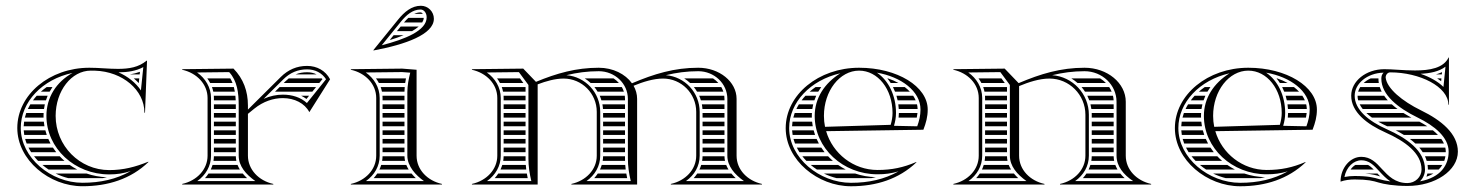

<svg xmlns="http://www.w3.org/2000/svg" viewBox="-20 -640 5142 666"><path d="M162 -338H141.9C134.7 -333 128 -327.6 121.7 -322H152.1C155.1 -327.5 158.4 -332.8 162 -338ZM145.3 -308H107.5C102.8 -302.9 98.4 -297.5 94.4 -292H139.3C141.1 -297.5 143.1 -302.8 145.3 -308ZM135.5 -278H85.1C82 -272.8 79.1 -267.4 76.6 -262H132.6C133.3 -267.4 134.3 -272.8 135.5 -278ZM131.3 -248H71C69.1 -242.7 67.5 -237.4 66.2 -232H131.1C131 -234 131 -236 131 -238C131 -241.4 131.1 -244.7 131.3 -248ZM203.7 -82C197.8 -87.1 192.3 -92.4 187.1 -98H98C102.3 -92.5 107 -87.1 112 -82ZM221.6 -68H127C133.7 -62.3 140.9 -56.9 148.4 -52H247.9C238.7 -56.8 229.9 -62.1 221.6 -68ZM280.6 -38H173C187 -31.2 201.8 -25.7 217.1 -22H335.5C340.7 -22.9 345.9 -24 350.8 -25.1C326.2 -26 302.6 -30.5 280.6 -38ZM134.2 -202C133.3 -207.3 132.5 -212.6 132 -218H63.6C62.8 -212.7 62.3 -207.4 62.1 -202ZM137.3 -188H62.2C62.5 -182.6 63.2 -177.3 64.1 -172H142.1C140.3 -177.2 138.7 -182.6 137.3 -188ZM147.6 -158H67.2C68.7 -152.6 70.4 -147.2 72.5 -142H155.3C152.5 -147.2 149.9 -152.5 147.6 -158ZM163.6 -128H78.8C81.6 -122.5 84.6 -117.2 88 -112H175C171 -117.2 167.2 -122.5 163.6 -128ZM430.8 -382H464.5C464.8 -385 465.1 -387.9 465.4 -390.9C453.9 -386.6 441.8 -383.7 430.8 -382ZM463 -368H444.2C450.5 -362.7 456.3 -357.3 461.1 -352H461.4C461.9 -357.3 462.5 -362.7 463 -368ZM40 -196C40 -85 151 6 266 6C354 6 434 -19 495 -78L494 -79C450 -61 408 -50 359 -50C256.3 -50 173 -134.2 173 -238C173 -324.7 227.7 -395 295 -395C300.3 -395 304.7 -394.9 310 -394.8C404.9 -391.8 481 -327.9 481 -249H483L490 -429L488.5 -429.7C461 -406.4 427.2 -401.1 389.2 -401.1C373.4 -401.1 357 -402 340.3 -403C322.7 -404.1 307.7 -405 290 -405C152 -405 40 -311.4 40 -196ZM390.9 -389.1C421.5 -389.2 452.1 -393.5 477.1 -407.3L468.8 -326.4C450.4 -353.5 423.4 -374.9 390.9 -389.1ZM231.6 -387C175 -355.6 141 -301.7 141 -238C141 -125.9 238.7 -35 359 -35C385.6 -35 408.2 -38.5 433.5 -46.6C384.1 -18.3 327.8 -6 266 -6C156.4 -6 52 -93.2 52 -196C52 -286.7 127.1 -365.1 231.6 -387Z M964.1 -352H1087.5L1098.4 -365.5C1097.7 -366.4 1096.9 -367.2 1096.2 -368H981.5C977.4 -364.8 973.4 -361.3 969.5 -357.4ZM950 -338 933.9 -322H1063.4L1076.3 -338ZM1005.5 -382H1078.1C1068.6 -386.9 1057.6 -389.4 1045.2 -389.4C1030.8 -389.4 1017.7 -387 1005.5 -382ZM1052.2 -308H1024.5C1031.1 -304.8 1037.3 -301.1 1043.1 -296.7ZM722 -202H798V-218H722ZM722 -188V-172H798V-188ZM722 -158V-142H798V-158ZM722 -128V-112H798V-128ZM722 -292H797.6C797.4 -297.5 797 -302.8 796.5 -308H721.7C721.9 -305.4 722 -302.7 722 -300ZM722 -278V-262H798V-274C798 -275.3 798 -276.7 798 -278ZM722 -248V-232H798V-248ZM699 -368C702.8 -362.9 706.2 -357.6 709.1 -352H786.6C784.4 -357.6 781.9 -363 778.8 -368ZM715.3 -338C717.2 -332.8 718.7 -327.5 719.8 -322H794.6C793.7 -327.5 792.6 -332.8 791.2 -338ZM799.8 -82C798.7 -87.1 798.1 -92.5 798 -98H722C721.9 -92.6 721.4 -87.2 720.5 -82ZM803.9 -68H717.3C715.6 -62.5 713.5 -57.1 711.1 -52H811.9C808.7 -57.1 806.1 -62.5 803.9 -68ZM822 -38H703.3C699.6 -32.3 695.4 -26.9 690.9 -22H837.2C831.7 -27.2 826.5 -32.5 822 -38ZM700 -100C700 -52.2 662.9 -13.2 612 -2V0H928V-2C877.1 -13.2 840 -52.2 840 -100V-245.1L862 -263C893 -288.2 928.5 -299.7 961 -299.7C1001.4 -299.7 1037 -281.9 1053 -251L1125 -365C1109.2 -394.8 1079.6 -411.4 1045.2 -411.4C1009.7 -411.4 979.4 -398.2 954 -373L840 -259.8V-274C840 -323.8 824.3 -366.7 790 -402L612 -400V-398C662.9 -386.8 700 -347.8 700 -300ZM712 -100V-300C712 -336.8 692 -368.7 663.6 -388.6L774.9 -389.9C802.9 -359.2 808 -318.7 808 -274V-100C808 -63.8 832.8 -35.3 865.6 -12H664.4C693.5 -32.7 712 -63.9 712 -100ZM894.7 -297.2 962.5 -364.5C985.9 -387.7 1012.8 -399.4 1045.2 -399.4C1073.5 -399.4 1096.6 -387 1111 -365.2L1044.6 -282.6C1022.9 -302.4 993.7 -311.7 961 -311.7C939.5 -311.7 916.7 -307 894.7 -297.2Z M1369.8 -548 1356.8 -532H1409.3C1418.3 -537.1 1426.1 -542.5 1432.3 -548ZM1345.5 -518C1341.1 -512.7 1336.8 -507.3 1332.5 -502H1335.2C1351.6 -507 1366.7 -512.4 1380.2 -518ZM1417.1 -592H1446.6C1444.2 -595.4 1441.2 -597 1439 -597C1431.3 -597 1424.1 -595.2 1417.1 -592ZM1396.5 -578C1391.4 -573.3 1386.3 -568 1381.2 -562H1444.5C1447.7 -567.2 1449.6 -572.5 1449.9 -578ZM1276 -465C1385.9 -485.5 1485 -520.5 1485 -575C1485 -599.8 1464.8 -620 1440 -620C1408.1 -620 1382.8 -599 1360.7 -571.7L1275 -466ZM1304.1 -482.9 1370 -564.1C1389.5 -588.1 1411.2 -607 1439 -607C1450.6 -607 1460 -594.9 1460 -580C1460 -533.6 1385.2 -504 1304.1 -482.9ZM1307 -202H1383V-218H1307ZM1307 -188V-172H1383V-188ZM1307 -158V-142H1383V-158ZM1307 -128V-112H1383V-128ZM1307 -292H1383V-308H1306.7C1306.9 -305.4 1307 -302.7 1307 -300ZM1307 -278V-262H1383V-278ZM1307 -248V-232H1383V-248ZM1284.2 -368C1288 -362.9 1291.4 -357.6 1294.3 -352H1385.5C1386.3 -357.4 1387.2 -362.7 1388.2 -368ZM1300.5 -338C1302.4 -332.8 1303.8 -327.5 1304.9 -322H1383C1383.2 -327.5 1383.5 -332.8 1383.9 -338ZM1385 -82C1383.8 -87.2 1383.2 -92.5 1383 -98H1307C1306.9 -92.6 1306.4 -87.2 1305.5 -82ZM1389.3 -68H1302.3C1300.7 -62.5 1298.6 -57.1 1296.2 -52H1397.5C1394.3 -57.1 1391.5 -62.4 1389.3 -68ZM1407.5 -38H1288.5C1284.7 -32.3 1280.6 -26.9 1276.1 -22H1422.5C1417.2 -27 1412.2 -32.4 1407.5 -38ZM1285 -100C1285 -51 1247 -13 1197 -2V0H1513V-2C1463 -13 1425 -51 1425 -100V-398L1375 -402L1197 -400V-398C1247 -387 1285 -349 1285 -300ZM1297 -100V-300C1297 -337.4 1277 -368.7 1248.7 -388.6L1374.6 -390L1403 -387.9C1397.1 -364.4 1393.3 -344.1 1393 -320V-100C1393 -63 1422.6 -31.8 1450.5 -12H1249.5C1278.6 -32.7 1297 -63.3 1297 -100Z M2453.4 -368H2353.4C2360.8 -363.3 2367.6 -357.9 2373.9 -352H2471.9C2466.6 -358.1 2460.3 -363.5 2453.4 -368ZM2482 -338H2386.8C2390.9 -332.9 2394.6 -327.6 2397.9 -322H2489.1C2487.3 -327.6 2484.9 -332.9 2482 -338ZM2492.3 -308H2405.2C2407.5 -302.8 2409.5 -297.5 2411.1 -292H2493V-297C2493 -300.7 2492.7 -304.4 2492.3 -308ZM2493 -202V-218H2417V-202ZM2493 -188H2417V-172H2493ZM2493 -158H2417V-142H2493ZM2493 -128H2417V-112H2493ZM2493 -278H2414.6C2415.6 -272.8 2416.3 -267.4 2416.6 -262H2493ZM2493 -248H2417V-232H2493ZM2494.8 -82C2493.7 -87.1 2493.1 -92.5 2493 -98H2417C2416.9 -92.6 2416.4 -87.2 2415.5 -82ZM2498.9 -68H2412.3C2410.7 -62.5 2408.6 -57.1 2406.2 -52H2506.9C2503.7 -57.1 2501 -62.5 2498.9 -68ZM2516.9 -38H2398.5C2394.7 -32.3 2390.6 -26.9 2386.1 -22H2532.1C2526.6 -27.2 2521.5 -32.5 2516.9 -38ZM2041.1 -22H2155.5C2154.4 -27.4 2153.4 -32.7 2152.5 -38H2053.5C2049.7 -32.3 2045.6 -26.9 2041.1 -22ZM2070.5 -82H2148.1C2148 -84.6 2148 -87.3 2148 -90V-98H2072C2071.9 -92.6 2071.4 -87.2 2070.5 -82ZM2067.3 -68C2065.7 -62.5 2063.6 -57.1 2061.2 -52H2150.4C2149.7 -57.3 2149.2 -62.6 2148.8 -68ZM2072 -202H2148V-218H2072ZM2072 -188V-172H2148V-188ZM2072 -158V-142H2148V-158ZM2072 -128V-112H2148V-128ZM2072 -248V-232H2148V-248ZM2008.4 -368C2015.7 -363.3 2022.6 -357.9 2028.9 -352H2126.9C2121.6 -358.1 2115.3 -363.5 2108.4 -368ZM2041.8 -338C2045.9 -332.9 2049.6 -327.6 2052.9 -322H2144.1C2142.3 -327.6 2139.9 -332.9 2137 -338ZM2060.2 -308C2062.5 -302.8 2064.5 -297.5 2066.1 -292H2148V-297C2148 -300.7 2147.7 -304.4 2147.3 -308ZM2069.6 -278C2070.6 -272.8 2071.3 -267.4 2071.6 -262H2148V-278ZM1803.1 -82C1803 -84.6 1803 -87.3 1803 -90V-98H1727C1726.9 -92.6 1726.4 -87.2 1725.5 -82ZM1803.8 -68H1722.3C1720.6 -62.5 1718.5 -57.1 1716.1 -52H1805.4C1804.7 -57.3 1804.2 -62.6 1803.8 -68ZM1807.5 -38H1708.3C1704.6 -32.3 1700.4 -26.9 1695.9 -22H1810.5C1809.4 -27.4 1808.4 -32.7 1807.5 -38ZM1727 -202H1803V-218H1727ZM1727 -188V-172H1803V-188ZM1727 -158V-142H1803V-158ZM1727 -128V-112H1803V-128ZM1727 -292H1803V-308H1726.7C1726.9 -305.4 1727 -302.7 1727 -300ZM1727 -278V-262H1803V-278ZM1727 -248V-232H1803V-248ZM1704.2 -368C1708 -362.9 1711.4 -357.5 1714.3 -352H1795.5C1791.6 -357.3 1787.7 -362.7 1783.7 -368ZM1720.5 -338C1722.4 -332.8 1723.8 -327.5 1724.9 -322H1803V-338ZM2050 -252V-100C2050 -51 2012 -13 1962 -2V0H2190V-297C2190 -313.2 2185.6 -328.6 2177.7 -342.5C2210 -355.8 2246.6 -367.5 2280.1 -367.5C2343.5 -367.5 2395 -315.8 2395 -252V-100C2395 -51 2357 -13 2307 -2V0H2623V-2C2573 -13 2535 -51 2535 -100V-297C2535 -356.6 2475.4 -405 2402 -405C2318.9 -405 2249 -383.7 2172.1 -351.1C2149.1 -383.3 2106.2 -405 2057 -405C1978.3 -405 1911.3 -385.9 1839.1 -356.1L1795 -402L1617 -400V-398C1667 -387 1705 -349 1705 -300V-100C1705 -52.2 1667.9 -13.2 1617 -2V0H1845V-347.4C1874.1 -358.5 1905.8 -367.5 1935.1 -367.5C1998.5 -367.5 2050 -315.8 2050 -252ZM1813 -90C1813 -62.3 1816.7 -39 1823 -12H1669.4C1698.5 -32.7 1717 -63.9 1717 -100V-300C1717 -337.4 1697 -368.7 1668.7 -388.6L1779.9 -389.9L1813 -345.2ZM2168 -12 2014.5 -12C2043.6 -32.7 2062 -63.3 2062 -100V-252C2062 -319 2010.3 -374 1944.7 -379.2C1980.7 -388 2017.4 -393 2057 -393C2112.8 -393 2158 -350 2158 -297L2158 -90C2158 -62.3 2161.7 -39 2168 -12ZM2289.7 -379.2C2325.7 -388 2362.5 -393 2402 -393C2457.8 -393 2503 -350 2503 -297V-100C2503 -63.9 2527.7 -35.3 2560.5 -12H2359.5C2388.6 -32.7 2407 -63.3 2407 -100V-252C2407 -319 2355.3 -374 2289.7 -379.2Z M3060.3 -368H3058.1C3062.3 -362.9 3066.1 -357.6 3069.6 -352H3096.7C3085.6 -358.2 3073.4 -363.6 3060.3 -368ZM3118.3 -338H3077.5C3080.2 -332.8 3082.6 -327.5 3084.7 -322H3136.1C3130.8 -327.6 3124.9 -333 3118.3 -338ZM3147.4 -308H3089.5C3091.1 -302.8 3092.4 -297.4 3093.6 -292H3156.2C3153.9 -297.5 3150.9 -302.8 3147.4 -308ZM3160.9 -278H3096C3096.7 -272.8 3097.2 -267.4 3097.6 -262H3163C3162.8 -267.4 3162.1 -272.8 3160.9 -278ZM3162.5 -248H3098C3098 -242.8 3097.6 -237.3 3097 -232H3160C3161.1 -237.3 3162 -242.6 3162.5 -248ZM2828.6 -338H2809C2801.8 -333 2794.9 -327.6 2788.5 -322H2818.3C2821.5 -327.5 2824.9 -332.8 2828.6 -338ZM2811.2 -308H2774C2769.2 -302.9 2764.7 -297.5 2760.6 -292H2804.9C2806.7 -297.5 2808.8 -302.8 2811.2 -308ZM2800.8 -278H2751.1C2747.9 -272.8 2745 -267.4 2742.5 -262H2797.7C2798.5 -267.4 2799.5 -272.8 2800.8 -278ZM2796.3 -248H2736.6C2734.7 -242.7 2733.1 -237.4 2731.8 -232H2796.1C2796 -234 2796 -236 2796 -238C2796 -241.4 2796.1 -244.7 2796.3 -248ZM2869.1 -82C2863.2 -87.1 2857.6 -92.4 2852.4 -98H2763.1C2767.4 -92.5 2772.1 -87.1 2777.1 -82ZM2887.1 -68H2792.1C2798.8 -62.3 2806 -56.9 2813.5 -52H2913.5C2904.3 -56.8 2895.5 -62.1 2887.1 -68ZM2946.6 -38H2838.1C2852.1 -31.2 2866.9 -25.8 2882.2 -22H3001.7C3007.3 -23 3012.8 -24.2 3018.2 -25.5C2993.1 -26.1 2969.1 -30.4 2946.6 -38ZM2799.2 -202C2798.3 -207.3 2797.5 -212.6 2797 -218H2729C2728.2 -212.7 2727.7 -207.4 2727.5 -202ZM2802.3 -188H2727.6C2727.9 -182.6 2728.5 -177.3 2729.4 -172H2807.2C2805.3 -177.2 2803.7 -182.6 2802.3 -188ZM2812.7 -158H2732.4C2733.9 -152.6 2735.7 -147.2 2737.7 -142H2820.5C2817.6 -147.2 2815 -152.5 2812.7 -158ZM2828.8 -128H2744C2746.7 -122.5 2749.8 -117.2 2753.1 -112H2840.3C2836.2 -117.2 2832.4 -122.5 2828.8 -128ZM2894.9 -385.8C2840.3 -351.4 2806 -299.9 2806 -238C2806 -126.2 2903.6 -35.4 3023.9 -35.4C3049.9 -35.4 3071.9 -38.3 3096.8 -45.6C3047.8 -17.9 2993.1 -5.9 2931.8 -5.9C2822.1 -5.9 2717.4 -92.5 2717.4 -195.6C2717.4 -284.8 2791.1 -362.2 2894.9 -385.8ZM3198 -260C3198 -340 3092.5 -405 2960 -405C2819.4 -405 2705.4 -311.2 2705.4 -195.6C2705.4 -84.3 2816.7 6.1 2931.8 6.1C3019.8 6.1 3098 -19 3159 -77L3158 -78C3114 -59 3073.3 -50.4 3023.9 -50.4C2939.8 -50.4 2868.4 -107.5 2845.6 -185L3183 -190C3192.1 -213.7 3198 -234.8 3198 -260ZM3021.9 -387.9C3105.8 -373.5 3173 -323.9 3173 -260C3173 -239.4 3168.3 -220.3 3161.6 -201.9L3081 -203.6C3085.2 -217.5 3088 -232.9 3088 -248C3088 -308.3 3062.3 -360.7 3021.9 -387.9ZM2841.8 -200.1C2839.3 -212.3 2838 -225 2838 -238C2838 -324.7 2892.7 -395 2960 -395C3025.1 -395 3076 -330.8 3076 -248C3076 -234.5 3073.4 -220.1 3069.5 -207Z M3796.2 -368H3696.3C3704 -363.3 3711.2 -357.9 3717.9 -352H3816.3C3810.4 -358.1 3803.6 -363.5 3796.2 -368ZM3827.5 -338H3731.6C3736 -332.9 3739.9 -327.6 3743.6 -322H3836.1C3833.7 -327.6 3830.9 -333 3827.5 -338ZM3840.6 -308H3751.6C3754.1 -302.8 3756.4 -297.5 3758.4 -292H3842.9C3842.6 -297.5 3841.8 -302.8 3840.6 -308ZM3843 -202V-218H3767V-202ZM3843 -188H3767V-172H3843ZM3843 -158H3767V-142H3843ZM3843 -128H3767V-112H3843ZM3843 -278H3762.6C3763.9 -272.8 3764.9 -267.4 3765.7 -262H3843ZM3843 -248H3766.9C3767 -246 3767 -244 3767 -242V-232H3843ZM3844.7 -82C3843.7 -87.2 3843.1 -92.5 3843 -98H3767C3766.9 -92.6 3766.4 -87.2 3765.5 -82ZM3848.7 -68H3762.3C3760.7 -62.5 3758.6 -57.1 3756.2 -52H3856.3C3853.3 -57.1 3850.7 -62.5 3848.7 -68ZM3866.1 -38H3748.5C3744.7 -32.3 3740.6 -26.9 3736.1 -22H3881.2C3875.7 -27.1 3870.6 -32.4 3866.1 -38ZM3473 -202V-218H3397V-202ZM3473 -188H3397V-172H3473ZM3473 -158H3397V-142H3473ZM3473 -128H3397V-112H3473ZM3473 -338H3390.5C3392.4 -332.8 3393.8 -327.5 3394.9 -322H3473ZM3473 -308H3396.7C3396.9 -305.4 3397 -302.7 3397 -300V-292H3473ZM3473 -278H3397V-262H3473ZM3473 -248H3397V-232H3473ZM3474.8 -82C3473.7 -87.1 3473.1 -92.5 3473 -98H3397C3396.9 -92.6 3396.4 -87.2 3395.5 -82ZM3478.9 -68H3392.3C3390.7 -62.5 3388.6 -57.1 3386.2 -52H3486.9C3483.7 -57.1 3481 -62.5 3478.9 -68ZM3496.9 -38H3378.5C3374.7 -32.3 3370.6 -26.9 3366 -22H3512.1C3506.6 -27.2 3501.5 -32.5 3496.9 -38ZM3374.2 -368C3378 -362.9 3381.4 -357.5 3384.3 -352H3465.5C3461.6 -357.3 3457.7 -362.7 3453.7 -368ZM3375 -100C3375 -51 3337 -13 3287 -2V0H3603V-2C3553 -13 3515 -51 3515 -100V-341.4C3548 -355.1 3585.7 -367.5 3620.1 -367.5C3689 -367.5 3745 -311.3 3745 -242V-100C3745 -51 3707 -13 3657 -2V0H3973V-2C3923 -13 3885 -51 3885 -100V-287C3885 -352.1 3820.9 -405 3742 -405C3659.4 -405 3589.8 -384 3513.4 -351.6L3465 -402L3287 -400V-398C3337 -387 3375 -349 3375 -300ZM3483 -345.2V-100C3483 -63.9 3507.7 -35.3 3540.5 -12H3339.5C3368.6 -32.7 3387 -63.3 3387 -100V-300C3387 -337.4 3367 -368.7 3338.7 -388.6L3449.9 -389.9ZM3629.8 -379.2C3665.8 -388 3702.6 -393 3742 -393C3803.3 -393 3853 -345.5 3853 -287V-100C3853 -63.4 3877 -34.1 3910.5 -12H3709.5C3738.6 -32.7 3757 -63.3 3757 -100V-242C3757 -314.5 3700.9 -374 3629.8 -379.2Z M4410.3 -368H4408.1C4412.3 -362.9 4416.1 -357.6 4419.6 -352H4446.7C4435.6 -358.2 4423.4 -363.6 4410.3 -368ZM4468.3 -338H4427.5C4430.2 -332.8 4432.6 -327.5 4434.7 -322H4486.1C4480.8 -327.6 4474.9 -333 4468.3 -338ZM4497.4 -308H4439.5C4441.1 -302.8 4442.4 -297.4 4443.6 -292H4506.2C4503.9 -297.5 4500.9 -302.8 4497.4 -308ZM4510.9 -278H4446C4446.7 -272.8 4447.2 -267.4 4447.6 -262H4513C4512.8 -267.4 4512.1 -272.8 4510.9 -278ZM4512.5 -248H4448C4448 -242.8 4447.6 -237.3 4447 -232H4510C4511.1 -237.3 4512 -242.6 4512.5 -248ZM4178.6 -338H4159C4151.8 -333 4144.9 -327.6 4138.5 -322H4168.3C4171.5 -327.5 4174.9 -332.8 4178.6 -338ZM4161.2 -308H4124C4119.2 -302.9 4114.7 -297.5 4110.6 -292H4154.9C4156.7 -297.5 4158.8 -302.8 4161.2 -308ZM4150.8 -278H4101.1C4097.9 -272.8 4095 -267.4 4092.5 -262H4147.7C4148.5 -267.4 4149.5 -272.8 4150.8 -278ZM4146.3 -248H4086.6C4084.7 -242.7 4083.1 -237.4 4081.8 -232H4146.1C4146 -234 4146 -236 4146 -238C4146 -241.4 4146.1 -244.7 4146.3 -248ZM4219.1 -82C4213.2 -87.1 4207.6 -92.4 4202.4 -98H4113.1C4117.4 -92.5 4122.1 -87.1 4127.1 -82ZM4237.1 -68H4142.1C4148.8 -62.3 4156 -56.9 4163.5 -52H4263.5C4254.3 -56.8 4245.5 -62.1 4237.1 -68ZM4296.6 -38H4188.1C4202.1 -31.2 4216.9 -25.8 4232.2 -22H4351.7C4357.3 -23 4362.8 -24.2 4368.2 -25.5C4343.1 -26.1 4319.1 -30.4 4296.6 -38ZM4149.2 -202C4148.3 -207.3 4147.5 -212.6 4147 -218H4079C4078.2 -212.7 4077.7 -207.4 4077.5 -202ZM4152.3 -188H4077.6C4077.9 -182.6 4078.5 -177.3 4079.4 -172H4157.2C4155.3 -177.2 4153.7 -182.6 4152.3 -188ZM4162.7 -158H4082.4C4083.9 -152.6 4085.7 -147.2 4087.7 -142H4170.5C4167.6 -147.2 4165 -152.5 4162.7 -158ZM4178.8 -128H4094C4096.7 -122.5 4099.8 -117.2 4103.1 -112H4190.3C4186.2 -117.2 4182.4 -122.5 4178.8 -128ZM4244.9 -385.8C4190.3 -351.4 4156 -299.9 4156 -238C4156 -126.2 4253.6 -35.4 4373.9 -35.4C4399.9 -35.4 4421.9 -38.3 4446.8 -45.6C4397.8 -17.9 4343.1 -5.9 4281.8 -5.9C4172.1 -5.9 4067.4 -92.5 4067.4 -195.6C4067.4 -284.8 4141.1 -362.2 4244.9 -385.8ZM4548 -260C4548 -340 4442.5 -405 4310 -405C4169.4 -405 4055.4 -311.2 4055.4 -195.6C4055.4 -84.3 4166.7 6.1 4281.8 6.1C4369.8 6.1 4448 -19 4509 -77L4508 -78C4464 -59 4423.3 -50.4 4373.9 -50.4C4289.8 -50.4 4218.4 -107.5 4195.6 -185L4533 -190C4542.1 -213.7 4548 -234.8 4548 -260ZM4371.9 -387.9C4455.8 -373.5 4523 -323.9 4523 -260C4523 -239.4 4518.3 -220.3 4511.6 -201.9L4431 -203.6C4435.2 -217.5 4438 -232.9 4438 -248C4438 -308.3 4412.3 -360.7 4371.9 -387.9ZM4191.8 -200.1C4189.3 -212.3 4188 -225 4188 -238C4188 -324.7 4242.7 -395 4310 -395C4375.1 -395 4426 -330.8 4426 -248C4426 -234.5 4423.4 -220.1 4419.5 -207Z M4716.4 -38C4739.9 -35.9 4755 -31.9 4767.6 -28C4764.3 -31.5 4761.3 -34.7 4758.2 -38ZM4681.7 -68C4675.5 -64.3 4669.7 -58.9 4664.9 -52H4745.1C4738.2 -58.9 4731.9 -64.3 4725.2 -68ZM4761.5 -368H4734.4C4725 -363.7 4716.8 -358.2 4710.1 -352H4762.7C4761.9 -356.9 4761.5 -362 4761.5 -367.1C4761.5 -367.4 4761.5 -367.7 4761.5 -368ZM4766.1 -338H4698.3C4695 -332.9 4692.6 -327.5 4691 -322H4772.7C4770.1 -327.2 4767.9 -332.5 4766.1 -338ZM4781.1 -308H4689C4689 -302.6 4689.7 -297.3 4691.1 -292H4793.9C4789.2 -297.2 4784.9 -302.5 4781.1 -308ZM4808 -278H4696.5C4699.2 -272.6 4702.7 -267.2 4706.8 -262H4827.6C4820.7 -267.1 4814.1 -272.5 4808 -278ZM4848.2 -248H4719.6C4725.4 -242.5 4731.8 -237.2 4739 -232H4875.9C4866.4 -237.1 4857.1 -242.4 4848.2 -248ZM4930.9 -202C4922.3 -207.6 4913.1 -212.9 4903.5 -218H4760.6C4770.2 -212.4 4780.7 -207.1 4791.8 -202ZM4950.3 -188H4821.3C4831 -183 4840.6 -177.7 4849.8 -172H4967.8C4962.6 -177.5 4956.7 -182.8 4950.3 -188ZM4979.5 -158H4870.5C4877.3 -152.9 4883.7 -147.6 4889.7 -142H4988.7C4986.3 -147.4 4983.2 -152.8 4979.5 -158ZM4993.4 -128H4903.2C4907.5 -122.9 4911.5 -117.6 4915.1 -112H4995C4995 -112.7 4995 -113.3 4995 -114C4995 -118.7 4994.5 -123.4 4993.4 -128ZM4989.7 -82C4991.6 -87.2 4992.9 -92.5 4993.8 -98H4922.8C4925.2 -92.8 4927.2 -87.5 4928.8 -82ZM4983.1 -68H4931.8C4932.6 -62.8 4933 -57.5 4933 -52H4970.5C4975.5 -57 4979.7 -62.3 4983.1 -68ZM4952.2 -38H4931.3C4930.4 -33.9 4929.3 -30 4928.1 -27C4937.1 -30.1 4945.1 -33.8 4952.2 -38ZM4961.2 -382H4981.3C4981.6 -384.6 4981.8 -387.2 4982.1 -389.8C4975.2 -386.6 4968.2 -384 4961.2 -382ZM4979.9 -368H4965.2C4970.1 -364.9 4974.7 -361.7 4979 -358.5ZM4907.4 -384C4939.8 -385.5 4971.3 -391.5 4994 -408.7L4987 -338.4C4967.2 -357.8 4939.3 -373.2 4907.4 -384ZM4630 -10C4645.8 -15.5 4662.1 -17.5 4679 -17.5C4724.5 -17.5 4743.3 -12.5 4761.7 -6.9C4780.3 -1.2 4815.9 5 4862 5C4958.6 5 5037 -48.3 5037 -114C5037 -176.5 4979.1 -223.1 4909.5 -257C4843.7 -289.1 4790.3 -333.5 4786.5 -371.1C4786.5 -381 4793.7 -389 4802.5 -389C4904.8 -388.9 5004 -339.3 5004 -277H5006V-440L5005 -441C4987.4 -403.6 4939.1 -395.6 4888.3 -395.6C4868.1 -395.6 4847.5 -396.8 4828.3 -398C4811.4 -399.1 4795.6 -400 4782 -400C4718.5 -400 4667 -358.8 4667 -308C4667 -251.5 4721 -209.4 4786.1 -180.4C4853.4 -150.4 4911 -108.9 4911 -52C4911 -26.1 4889 -5 4862 -5C4819 -5 4795.8 -29.9 4773.7 -53.6C4753.9 -75.6 4734.4 -96 4702 -96C4663.4 -96 4630 -57.5 4630 -10ZM4779.4 -388C4773.7 -382.6 4771.5 -375.9 4771.5 -367.1C4771.5 -310.9 4829.3 -265.5 4897.5 -232.2C4955.8 -203.8 5005 -163.9 5005 -114C5005 -67.9 4977.5 -24.3 4905.8 -11C4916.2 -21.6 4923 -36.3 4923 -52C4923 -117.8 4858.3 -161.4 4791 -191.4C4726.4 -220.1 4679 -259.9 4679 -308C4679 -349.2 4721.5 -386.8 4779.4 -388ZM4802.9 -10.7C4786.6 -12.9 4773.5 -15.8 4765.2 -18.3C4746.3 -24.1 4725.3 -29.5 4679 -29.5C4667.2 -29.5 4654 -28.3 4643.5 -26.1C4650.1 -60.9 4675.8 -84 4702 -84C4728.6 -84 4744.7 -67.9 4764.9 -45.5C4775.7 -33.8 4787.7 -21 4802.9 -10.7Z"/></svg>

Font: SortefaxS02
Style: Medium
Weight: 500
Designer: gluk
Foundry: gluk
Version: Version 0.261